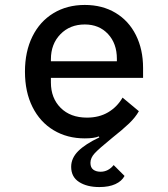

<svg xmlns="http://www.w3.org/2000/svg" viewBox="-20 -548 680 777"><path d="M268 127Q268 92 296.5 63.5Q325 35 382 8L380 4Q361 12 323 12Q252 12 197 -21Q142 -54 111.5 -115Q81 -176 81 -258Q81 -339 111 -400Q141 -461 196 -494.5Q251 -528 323 -528Q394 -528 447.5 -496Q501 -464 530 -406Q559 -348 559 -273V-233H186V-214Q186 -151 225.5 -111.5Q265 -72 332 -72Q381 -72 417.5 -93.5Q454 -115 476 -153L542 -98Q528 -73 502.5 -48.5Q477 -24 434 10Q380 54 363 72.5Q346 91 346 111Q346 130 357.5 138.5Q369 147 387 147Q418 147 440 120L484 164Q473 185 447 197Q421 209 382 209Q332 209 300 188.5Q268 168 268 127ZM453 -300V-310Q453 -372 417 -410.5Q381 -449 323 -449Q263 -449 224.5 -409.5Q186 -370 186 -308V-300Z"/></svg>

Font: Writer Medium
Style: Regular
Weight: 500
Monospace: yes
Designer: Mike Abbink, Paul van der Laan, Pieter van Rosmalen
Foundry: Bold Monday
Version: Version 2.001 2020